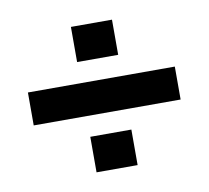

<svg xmlns="http://www.w3.org/2000/svg" viewBox="-54 -570 555 511"><g transform="rotate(-10 223.5 -314.5)"><path d="M168 -214H279V-118H168ZM168 -511H279V-416H168ZM25 -270V-359H422V-270Z"/></g></svg>

Font: Teko Medium
Style: Regular
Weight: 500
Designer: Manushi Parikh, Jonny Pinhorn
Foundry: Indian Type Foundry
Version: Version 1.106;PS 1.0;hotconv 1.0.78;makeotf.lib2.5.61930; tt